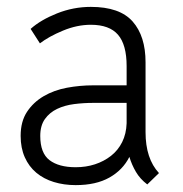

<svg xmlns="http://www.w3.org/2000/svg" viewBox="-20 -528 532 558"><path d="M200 10Q166 10 136.5 1Q107 -8 85.5 -26Q64 -44 52 -71Q40 -98 40 -133Q40 -175 58.5 -203Q77 -231 107 -248.5Q137 -266 174.5 -273Q212 -280 251 -280H348V-336Q348 -398 323 -427Q298 -456 244 -456Q204 -456 163 -439Q122 -422 96 -402L69 -444Q98 -470 145.5 -489Q193 -508 244 -508Q328 -508 365.5 -465.5Q403 -423 403 -347V-144Q403 -67 442 -25L408 8Q387 -8 375 -28.5Q363 -49 356 -72Q337 -34 298 -12Q259 10 200 10ZM200 -42Q230 -42 256 -50.5Q282 -59 302.5 -75Q323 -91 335 -115Q347 -139 348 -170V-229H251Q223 -229 195.5 -225.5Q168 -222 146 -211.5Q124 -201 110.5 -182Q97 -163 97 -133Q97 -83 124 -62.5Q151 -42 200 -42Z"/></svg>

Font: Snippet
Style: Regular
Weight: 400
Designer: Gesine Todt
Foundry: Gesine Todt
Version: Version 1.000